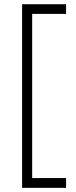

<svg xmlns="http://www.w3.org/2000/svg" viewBox="-20 -734 359 912"><path d="M293.9 158.2H85V-713.9H293.9V-668H132.8V111.8H293.9Z"/></svg>

Font: Zoram GWeb Light
Style: Regular
Weight: 300
Foundry: Ascender Corporation
Version: Version 1.000